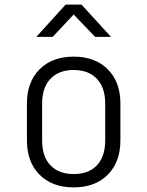

<svg xmlns="http://www.w3.org/2000/svg" viewBox="-20 -805 640 834"><path d="M300 9Q207 9 152 -46Q97 -101 97 -195V-355Q97 -449 152 -504Q207 -559 300 -559Q393 -559 448 -504Q503 -449 503 -356V-195Q503 -101 448 -46Q393 9 300 9ZM300 -49Q365 -49 401 -87Q437 -125 437 -195V-355Q437 -425 400.5 -463Q364 -501 300 -501Q236 -501 199.5 -463Q163 -425 163 -355V-195Q163 -125 199 -87Q235 -49 300 -49ZM138 -645 265 -785H334L462 -645H393L300 -742L209 -645Z"/></svg>

Font: Tiny ExtraLight
Style: Regular
Weight: 200
Monospace: yes
Designer: Philipp Nurullin, Konstantin Bulenkov
Foundry: JetBrains
Version: Version 2.251; ttfautohint (v1.8.4.7-5d5b)